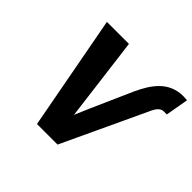

<svg xmlns="http://www.w3.org/2000/svg" viewBox="-168 -921 1122 1122"><g transform="rotate(45 393.5 -360.0)"><path d="M132 -711 265 0H435L683 -530C695 -555 713 -576 736 -576H762L787 -718L755 -720C633 -720 575 -628 533 -539C482 -422 430 -310 380 -191L314 -711Z"/></g></svg>

Font: Asimov Pro
Style: UltObl
Weight: 900
Designer: Google
Version: Version 2.000980; 2014